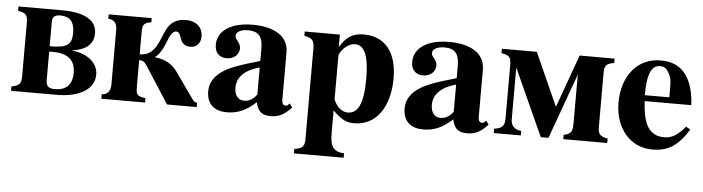

<svg xmlns="http://www.w3.org/2000/svg" viewBox="-44 -656 3827 1045"><g transform="rotate(5 1869.5 -134.0)"><path d="M21 -461V-437C65 -430 74 -419 74 -376V-87C74 -45 66 -33 21 -24V0H270C405 0 475 -55 475 -128C475 -191 419 -238 335 -247V-249C418 -260 449 -300 449 -352C449 -422 383 -461 261 -461ZM209 -231H229C309 -231 352 -198 352 -128C352 -60 316 -30 257 -30C223 -30 209 -42 209 -75ZM209 -395C209 -421 222 -432 253 -432C304 -432 330 -405 330 -345C330 -278 304 -260 209 -260Z M749 -461H514V-437C548 -434 562 -417 562 -379V-84C562 -45 547 -27 514 -24V0H753V-24C706 -31 701 -37 701 -84V-227C724 -227 732 -219 746 -197L873 0H1035V-24C1024 -24 1019 -27 1010 -39L908 -183C880 -223 839 -245 786 -250V-252C810 -270 825 -299 835 -323C846 -347 860 -400 888 -400C926 -400 901 -324 972 -324C1011 -324 1028 -354 1028 -385C1028 -436 990 -467 938 -467C880 -467 853 -443 834 -409C802 -350 791 -259 701 -259V-376C701 -419 706 -432 749 -438Z M1538 -64 1528 -54C1525 -51 1522 -50 1517 -50C1503 -50 1496 -61 1496 -78V-339C1496 -425 1422 -473 1300 -473C1187 -473 1109 -427 1109 -347C1109 -305 1133 -279 1174 -279C1214 -279 1242 -305 1242 -339C1242 -353 1236 -365 1223 -381C1214 -391 1212 -398 1212 -404C1212 -428 1241 -441 1277 -441C1336 -441 1358 -412 1358 -348V-280C1242 -247 1195 -229 1157 -204C1112 -174 1090 -136 1090 -92C1090 -18 1136 14 1200 14C1258 14 1304 -5 1359 -55C1370 -4 1392 14 1441 14C1484 14 1515 -2 1553 -43ZM1358 -97C1336 -66 1312 -57 1288 -57C1258 -57 1236 -80 1236 -124C1236 -182 1278 -223 1358 -245Z M1777 -461H1585V-437C1629 -430 1640 -416 1640 -372V118C1640 160 1632 173 1584 181V205H1856V181C1795 178 1779 146 1779 79V-47C1827 0 1852 13 1897 13C2017 13 2089 -94 2089 -249C2089 -396 2019 -473 1908 -473C1849 -473 1811 -452 1777 -392ZM1779 -346C1779 -352 1786 -366 1797 -379C1817 -403 1842 -416 1865 -416C1916 -416 1941 -357 1941 -234C1941 -96 1911 -42 1856 -42C1823 -42 1794 -69 1779 -107Z M2611 -64 2601 -54C2598 -51 2595 -50 2590 -50C2576 -50 2569 -61 2569 -78V-339C2569 -425 2495 -473 2373 -473C2260 -473 2182 -427 2182 -347C2182 -305 2206 -279 2247 -279C2287 -279 2315 -305 2315 -339C2315 -353 2309 -365 2296 -381C2287 -391 2285 -398 2285 -404C2285 -428 2314 -441 2350 -441C2409 -441 2431 -412 2431 -348V-280C2315 -247 2268 -229 2230 -204C2185 -174 2163 -136 2163 -92C2163 -18 2209 14 2273 14C2331 14 2377 -5 2432 -55C2443 -4 2465 14 2514 14C2557 14 2588 -2 2626 -43ZM2431 -97C2409 -66 2385 -57 2361 -57C2331 -57 2309 -80 2309 -124C2309 -182 2351 -223 2431 -245Z M3038 0H3278V-24C3233 -33 3225 -45 3225 -87V-376C3225 -418 3234 -430 3278 -437V-461H3087L2983 -173H2982L2853 -461H2662V-437C2706 -429 2715 -419 2715 -376V-87C2715 -46 2704 -30 2658 -24V0H2806V-24C2769 -29 2749 -47 2749 -84V-366L2915 0H2957L3086 -357V-87C3086 -46 3076 -29 3038 -24Z M3698 -126C3657 -77 3626 -58 3583 -58C3485 -58 3467 -150 3461 -245H3716C3712 -319 3694 -382 3657 -423C3628 -455 3587 -473 3529 -473C3404 -473 3320 -373 3320 -224C3320 -87 3403 14 3524 14C3609 14 3662 -17 3722 -112ZM3459 -277C3459 -397 3483 -442 3529 -442C3558 -442 3570 -425 3584 -395C3593 -376 3593 -355 3593 -303V-277Z"/></g></svg>

Font: STIXGeneral
Style: Bold
Weight: 700
Designer: MicroPress Inc., with final additions and corrections provided by Coen Hoffman, Elsevier (retired)
Version: Version 1.1.0